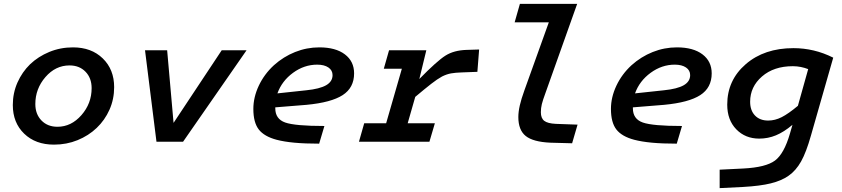

<svg xmlns="http://www.w3.org/2000/svg" viewBox="-20 -730 4338 989"><path d="M46 -189Q46 -251 70 -305Q94 -359 135 -399Q177 -439 234 -462.5Q291 -486 356 -486Q451 -486 509.5 -429Q568 -372 568 -281Q568 -219 544 -165Q520 -111 478 -71Q436 -31 379.5 -8Q323 15 258 15Q163 15 104.5 -41.5Q46 -98 46 -189ZM162 -194Q162 -142 193.5 -109.5Q225 -77 276 -77Q347 -77 399.5 -137Q452 -197 452 -276Q452 -328 420.5 -360.5Q389 -393 338 -393Q266 -393 214 -333Q162 -273 162 -194Z M786 0 727 -471H841L874 -97L1122 -471H1250L923 0Z M1651 -81 1624 10Q1550 10 1496.5 5Q1443 0 1405 -10Q1341 -27 1313 -63Q1285 -99 1285 -169Q1285 -229 1313 -288.5Q1341 -348 1391 -394Q1440 -438 1500 -462Q1560 -486 1625 -486Q1709 -486 1756.5 -450Q1804 -414 1804 -352Q1804 -278 1745 -240Q1686 -202 1559 -190L1398 -177Q1398 -175 1398 -174.5Q1398 -174 1398 -172Q1398 -117 1449 -99Q1500 -81 1651 -81ZM1693 -343Q1693 -368 1671.5 -382.5Q1650 -397 1614 -397Q1547 -397 1489.5 -355Q1432 -313 1409 -249L1558 -265Q1627 -272 1660 -291Q1693 -310 1693 -343Z M1829 0 1856 -95H1969L2050 -376H1957L1984 -471H2176L2140 -323Q2231 -416 2274.5 -443.5Q2318 -471 2383 -473L2448 -475L2439 -360L2359 -357Q2326 -356 2303.5 -352Q2281 -348 2257 -336Q2233 -323 2201 -298Q2169 -273 2119 -231L2080 -95H2220L2192 0Z M2650 -127Q2650 -154 2657.5 -187Q2665 -220 2681 -264L2807 -615H2631L2658 -710H2953L2789 -249Q2776 -214 2771 -193.5Q2766 -173 2766 -152Q2766 -121 2783.5 -107.5Q2801 -94 2843 -92L2955 -88L2927 8L2815 5Q2726 1 2688 -29.5Q2650 -60 2650 -127Z M3493 -81 3466 10Q3392 10 3338.5 5Q3285 0 3247 -10Q3183 -27 3155 -63Q3127 -99 3127 -169Q3127 -229 3155 -288.5Q3183 -348 3233 -394Q3282 -438 3342 -462Q3402 -486 3467 -486Q3551 -486 3598.5 -450Q3646 -414 3646 -352Q3646 -278 3587 -240Q3528 -202 3401 -190L3240 -177Q3240 -175 3240 -174.5Q3240 -174 3240 -172Q3240 -117 3291 -99Q3342 -81 3493 -81ZM3535 -343Q3535 -368 3513.5 -382.5Q3492 -397 3456 -397Q3389 -397 3331.5 -355Q3274 -313 3251 -249L3400 -265Q3469 -272 3502 -291Q3535 -310 3535 -343Z M4049 -42 4062 -87Q4018 -50 3977 -33Q3936 -16 3891 -16Q3819 -16 3772.5 -64Q3726 -112 3726 -191Q3726 -317 3821.5 -399.5Q3917 -482 4067 -482Q4120 -482 4171 -470Q4222 -458 4272 -433L4157 -31Q4133 54 4106.5 101.5Q4080 149 4041 176Q4005 201 3950.5 214.5Q3896 228 3808 233L3687 239V144L3809 138Q3925 132 3972 97Q4019 62 4049 -42ZM4064 -389Q3966 -389 3905 -336Q3844 -283 3844 -206Q3844 -161 3869 -135Q3894 -109 3937 -109Q3972 -109 4006.5 -126.5Q4041 -144 4090 -185L4143 -374Q4125 -381 4105 -385Q4085 -389 4064 -389Z"/></svg>

Font: Intel One Mono Medium
Style: Italic
Weight: 500
Italic angle: -16°
Monospace: yes
Designer: Fred Shallcrass
Foundry: Frere-Jones Type LLC
Version: Version 1.400;hotconv 1.1.0;makeotfexe 2.6.0;FJTRelease1.4